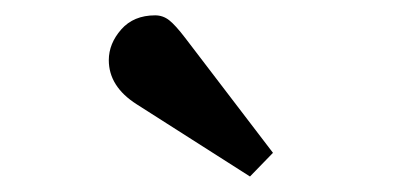

<svg xmlns="http://www.w3.org/2000/svg" viewBox="-20 -809 540 249"><path d="M304.2 -580.1 157.2 -673.8Q121.1 -696.8 121.1 -731Q121.1 -752.4 137.2 -770.8Q153.3 -789.1 181.2 -789.1Q191.4 -789.1 199.5 -782.7Q207.5 -776.4 220.2 -759.8L334 -610.8Z"/></svg>

Font: Literata Book SemiBold
Style: Regular
Weight: 600
Designer: Latin by Veronika Burian and Jose Scaglione. Greek by Irene Vlachou. Cyrillic by Vera Evstafieva
Foundry: TypeTogether
Version: Version 2.003;PS 002.003;hotconv 1.0.88;makeotf.lib2.5.64775